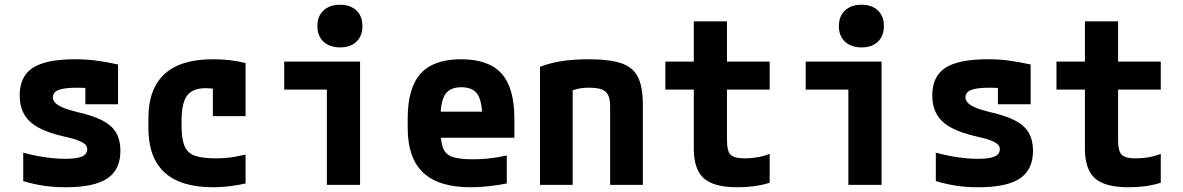

<svg xmlns="http://www.w3.org/2000/svg" viewBox="-20 -780 4990 810"><path d="M257 10Q207 10 164 3.5Q121 -3 78 -16V-136Q126 -123 171 -116.5Q216 -110 256 -110Q305 -110 326.5 -120Q348 -130 348 -151Q348 -163 338.5 -171.5Q329 -180 308.5 -188Q288 -196 255 -203Q187 -218 144.5 -240.5Q102 -263 82.5 -297Q63 -331 63 -377Q63 -458 118.5 -494Q174 -530 297 -530Q341 -530 382 -525Q423 -520 478 -508V-340H340V-480L399 -405Q367 -408 345 -409Q323 -410 306 -410Q251 -410 227 -400.5Q203 -391 203 -369Q203 -357 213.5 -346Q224 -335 247 -325.5Q270 -316 307 -307Q374 -292 413.5 -271Q453 -250 470.5 -219Q488 -188 488 -144Q488 -64 432.5 -27Q377 10 257 10Z M879 10Q606 10 606 -240V-280Q606 -530 878 -530Q954 -530 1016 -514V-290H878V-495L942 -390Q922 -398 897 -403Q872 -408 848 -408Q793 -408 769.5 -377Q746 -346 746 -270V-250Q746 -195 758 -165Q770 -135 801 -123.5Q832 -112 889 -112Q923 -112 950.5 -115.5Q978 -119 1016 -128V-6Q985 1 950 5.5Q915 10 879 10Z M1359 0V-402H1179V-520H1499V0ZM1415 -580Q1371 -580 1345 -604Q1319 -628 1319 -670Q1319 -712 1345 -736Q1371 -760 1414 -760Q1458 -760 1483.5 -736Q1509 -712 1509 -670Q1509 -628 1483.5 -604Q1458 -580 1415 -580Z M1966 10Q1831 10 1765.5 -51.5Q1700 -113 1700 -240V-280Q1700 -409 1754.5 -469.5Q1809 -530 1925 -530Q2042 -530 2096 -469.5Q2150 -409 2150 -280V-199H1773V-309H2043L2015 -274Q2015 -351 1995 -381.5Q1975 -412 1926 -412Q1878 -412 1858 -381.5Q1838 -351 1838 -274V-246Q1838 -188 1848 -158.5Q1858 -129 1887.5 -118.5Q1917 -108 1975 -108Q2006 -108 2038 -111Q2070 -114 2118 -124V-6Q2083 1 2043 5.5Q2003 10 1966 10Z M2258 -498Q2302 -515 2351.5 -522.5Q2401 -530 2464 -530Q2552 -530 2601.5 -513Q2651 -496 2671.5 -454.5Q2692 -413 2692 -340V0H2554V-332Q2554 -362 2545.5 -379Q2537 -396 2518 -403Q2499 -410 2464 -410Q2445 -410 2429 -407.5Q2413 -405 2392.5 -398Q2372 -391 2340 -376L2396 -462V0H2258Z M3091 10Q2992 10 2949.5 -27.5Q2907 -65 2907 -153V-402H2787V-520H2907V-690H3047V-520H3227V-402H3047V-187Q3047 -143 3062 -127.5Q3077 -112 3121 -112Q3151 -112 3178 -117Q3205 -122 3227 -131V-9Q3195 1 3161.5 5.5Q3128 10 3091 10Z M3559 0V-402H3379V-520H3699V0ZM3615 -580Q3571 -580 3545 -604Q3519 -628 3519 -670Q3519 -712 3545 -736Q3571 -760 3614 -760Q3658 -760 3683.5 -736Q3709 -712 3709 -670Q3709 -628 3683.5 -604Q3658 -580 3615 -580Z M4107 10Q4057 10 4014 3.5Q3971 -3 3928 -16V-136Q3976 -123 4021 -116.5Q4066 -110 4106 -110Q4155 -110 4176.5 -120Q4198 -130 4198 -151Q4198 -163 4188.5 -171.5Q4179 -180 4158.5 -188Q4138 -196 4105 -203Q4037 -218 3994.5 -240.5Q3952 -263 3932.5 -297Q3913 -331 3913 -377Q3913 -458 3968.5 -494Q4024 -530 4147 -530Q4191 -530 4232 -525Q4273 -520 4328 -508V-340H4190V-480L4249 -405Q4217 -408 4195 -409Q4173 -410 4156 -410Q4101 -410 4077 -400.5Q4053 -391 4053 -369Q4053 -357 4063.5 -346Q4074 -335 4097 -325.5Q4120 -316 4157 -307Q4224 -292 4263.5 -271Q4303 -250 4320.5 -219Q4338 -188 4338 -144Q4338 -64 4282.5 -27Q4227 10 4107 10Z M4741 10Q4642 10 4599.5 -27.5Q4557 -65 4557 -153V-402H4437V-520H4557V-690H4697V-520H4877V-402H4697V-187Q4697 -143 4712 -127.5Q4727 -112 4771 -112Q4801 -112 4828 -117Q4855 -122 4877 -131V-9Q4845 1 4811.5 5.5Q4778 10 4741 10Z"/></svg>

Font: M PLUS Code Latin SemiExpanded
Style: Bold
Weight: 700
Width: 6
Designer: Coji Morishita
Foundry: UNDERFOREST DESIGN
Version: Version 1.002; ttfautohint (v1.8.3)